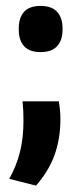

<svg xmlns="http://www.w3.org/2000/svg" viewBox="-20 -488 268 634"><path d="M174.5 -153.5Q176 -142.5 177.8 -127.2Q179.5 -112 179.5 -94.5Q179.5 -31.5 160.8 22Q142 75.5 99 125L10.5 102.5Q34 61 45.8 14.5Q57.5 -32 57.5 -89.5Q57.5 -106.5 56.8 -121.8Q56 -137 54.5 -153.5ZM114 -316Q77 -316 59.5 -335.5Q42 -355 42 -389.5V-394.5Q42 -429.5 59.5 -449Q77 -468.5 114 -468.5Q150.5 -468.5 168.5 -449Q186.5 -429.5 186.5 -394.5V-389.5Q186.5 -355 168.5 -335.5Q150.5 -316 114 -316Z"/></svg>

Font: Anek Odia SemiBold
Style: Regular
Weight: 600
Version: Version 1.003